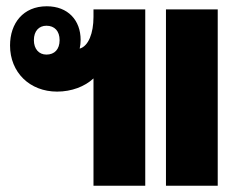

<svg xmlns="http://www.w3.org/2000/svg" viewBox="-20 -592 771 612"><path d="M278 0H443V-562H278V-538C278 -486 262 -445 234 -437C236 -446 237 -456 237 -465C237 -527 197 -572 129 -572C54 -572 12 -518 12 -447C12 -361 75 -300 162 -300C208 -300 250 -316 278 -342ZM509 0H674V-562H509ZM128 -418C104 -418 88 -436 88 -464C88 -493 104 -510 128 -510C154 -510 170 -493 170 -464C170 -435 154 -418 128 -418Z"/></svg>

Font: Noto Sans Thai Looped Condensed Black
Style: Regular
Weight: 900
Width: 3
Designer: Sasikarn Vongin, Ben Mitchell
Foundry: The Fontpad Ltd
Version: Version 1.001